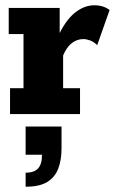

<svg xmlns="http://www.w3.org/2000/svg" viewBox="-20 -432 435 727"><path d="M18 0V-98H69V-303H13V-402H206V-274L197 -288Q226 -353 262 -382.5Q298 -412 337 -412Q372 -412 395 -394L348 -261Q335 -274 321 -279Q307 -284 296 -284Q271 -284 251.5 -268.5Q232 -253 219 -222V-98H283V0ZM77 275V222Q109 222 124 206Q139 190 139 154H77V47H213V129Q213 174 200.5 206.5Q188 239 159 257Q130 275 77 275Z"/></svg>

Font: Rokkitt ExtraBold
Style: Regular
Weight: 800
Version: Version 3.103